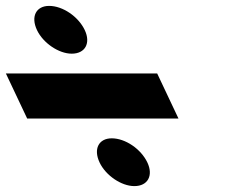

<svg xmlns="http://www.w3.org/2000/svg" viewBox="-192 -740 845 651"><path d="M-25.4 -720C-69.4 -720 -88.4 -684 -66.6 -638C-45.8 -594 7.2 -558 51.2 -558C97.2 -558 116.2 -594 95.4 -638C73.6 -684 20.6 -720 -25.4 -720ZM-172.1 -491 -99.8 -338H413.2L340.9 -491ZM186.9 -271C142.9 -271 123.9 -235 145.7 -189C166.5 -145 219.5 -109 263.5 -109C309.5 -109 328.5 -145 307.7 -189C285.9 -235 232.9 -271 186.9 -271Z"/></svg>

Font: Hussar
Style: BdOpOblFive
Weight: 700
Foundry: Cannot Into Space Fonts
Version: Version 2.00